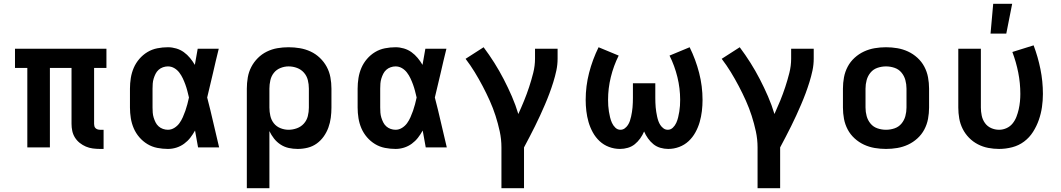

<svg xmlns="http://www.w3.org/2000/svg" viewBox="-20 -777 5590 1012"><path d="M507 8Q488 8 469 5.5Q450 3 432.5 -4.5Q415 -12 400 -24Q385 -36 375 -52Q365 -68 361 -86.5Q357 -105 357 -124V-419H243V0H124V-419H59V-520H541V-419H476V-124Q476 -118 477.5 -112Q479 -106 483.5 -101.5Q488 -97 494.5 -95Q501 -93 507 -93H526V8Z M865 8Q837 8 809 2.5Q781 -3 757 -17.5Q733 -32 714.5 -53.5Q696 -75 685 -100.5Q674 -126 669.5 -154Q665 -182 665 -210V-310Q665 -338 669.5 -366Q674 -394 685 -419.5Q696 -445 714.5 -466.5Q733 -488 757 -502.5Q781 -517 809 -522.5Q837 -528 865 -528Q887 -528 909 -521.5Q931 -515 949 -502Q967 -489 981.5 -471.5Q996 -454 1007 -435Q1011 -456 1014.5 -477.5Q1018 -499 1022 -520H1133Q1117 -456 1102.5 -391.5Q1088 -327 1072 -263Q1089 -198 1104 -132Q1119 -66 1135 0H1024Q1020 -22 1016 -44.5Q1012 -67 1008 -89Q997 -69 983 -51Q969 -33 950.5 -19.5Q932 -6 910 1Q888 8 865 8ZM865 -93Q883 -93 899 -103Q915 -113 925.5 -127.5Q936 -142 943.5 -159Q951 -176 957 -193Q963 -210 967.5 -227.5Q972 -245 976 -263Q972 -280 967.5 -297.5Q963 -315 957 -331.5Q951 -348 943.5 -364Q936 -380 925 -394.5Q914 -409 898.5 -418Q883 -427 865 -427Q852 -427 839 -422.5Q826 -418 816 -409Q806 -400 800 -388Q794 -376 790 -363Q786 -350 785 -336.5Q784 -323 784 -310V-210Q784 -197 785 -183.5Q786 -170 790 -157Q794 -144 800 -132Q806 -120 816 -111Q826 -102 839 -97.5Q852 -93 865 -93Z M1281 215V-310Q1281 -339 1286 -368.5Q1291 -398 1304.5 -424Q1318 -450 1339 -471Q1360 -492 1386.5 -505Q1413 -518 1442 -523Q1471 -528 1501 -528Q1531 -528 1560.5 -523Q1590 -518 1617 -505.5Q1644 -493 1666 -472Q1688 -451 1702 -425Q1716 -399 1721.5 -369.5Q1727 -340 1727 -310V-210Q1727 -183 1723.5 -156.5Q1720 -130 1711 -105Q1702 -80 1686.5 -58Q1671 -36 1649.5 -20.5Q1628 -5 1602 1.5Q1576 8 1549 8Q1525 8 1502 3Q1479 -2 1459 -15Q1439 -28 1424.5 -46.5Q1410 -65 1400 -86V215ZM1501 -93Q1523 -93 1545 -101Q1567 -109 1582 -126Q1597 -143 1602.5 -165Q1608 -187 1608 -210V-310Q1608 -333 1602.5 -355Q1597 -377 1582 -394Q1567 -411 1545.5 -419Q1524 -427 1501 -427Q1479 -427 1458 -418.5Q1437 -410 1423.5 -393Q1410 -376 1405 -354Q1400 -332 1400 -310V-210Q1400 -188 1405 -166Q1410 -144 1423.5 -127Q1437 -110 1458 -101.5Q1479 -93 1501 -93Z M2065 8Q2037 8 2009 2.5Q1981 -3 1957 -17.5Q1933 -32 1914.5 -53.5Q1896 -75 1885 -100.5Q1874 -126 1869.5 -154Q1865 -182 1865 -210V-310Q1865 -338 1869.5 -366Q1874 -394 1885 -419.5Q1896 -445 1914.5 -466.5Q1933 -488 1957 -502.5Q1981 -517 2009 -522.5Q2037 -528 2065 -528Q2087 -528 2109 -521.5Q2131 -515 2149 -502Q2167 -489 2181.5 -471.5Q2196 -454 2207 -435Q2211 -456 2214.5 -477.5Q2218 -499 2222 -520H2333Q2317 -456 2302.5 -391.5Q2288 -327 2272 -263Q2289 -198 2304 -132Q2319 -66 2335 0H2224Q2220 -22 2216 -44.5Q2212 -67 2208 -89Q2197 -69 2183 -51Q2169 -33 2150.5 -19.5Q2132 -6 2110 1Q2088 8 2065 8ZM2065 -93Q2083 -93 2099 -103Q2115 -113 2125.5 -127.5Q2136 -142 2143.5 -159Q2151 -176 2157 -193Q2163 -210 2167.5 -227.5Q2172 -245 2176 -263Q2172 -280 2167.5 -297.5Q2163 -315 2157 -331.5Q2151 -348 2143.5 -364Q2136 -380 2125 -394.5Q2114 -409 2098.5 -418Q2083 -427 2065 -427Q2052 -427 2039 -422.5Q2026 -418 2016 -409Q2006 -400 2000 -388Q1994 -376 1990 -363Q1986 -350 1985 -336.5Q1984 -323 1984 -310V-210Q1984 -197 1985 -183.5Q1986 -170 1990 -157Q1994 -144 2000 -132Q2006 -120 2016 -111Q2026 -102 2039 -97.5Q2052 -93 2065 -93Z M2623 215V0Q2623 -43 2614 -84.5Q2605 -126 2592 -166.5Q2579 -207 2561.5 -246Q2544 -285 2524 -323Q2504 -361 2482 -397Q2460 -433 2434 -467L2529 -528Q2559 -488 2585.5 -446Q2612 -404 2635 -359.5Q2658 -315 2678 -269Q2698 -223 2712 -176Q2728 -211 2742.5 -246.5Q2757 -282 2769 -318.5Q2781 -355 2790.5 -392.5Q2800 -430 2800 -468V-520H2919V-468Q2919 -436 2912.5 -405.5Q2906 -375 2896.5 -344.5Q2887 -314 2876 -284.5Q2865 -255 2852.5 -226Q2840 -197 2827 -168.5Q2814 -140 2800 -112Q2786 -84 2771.5 -56Q2757 -28 2742 0V215Z M3248 8Q3218 8 3190 -2.5Q3162 -13 3140.5 -33Q3119 -53 3104.5 -79.5Q3090 -106 3082 -134Q3074 -162 3070.5 -191.5Q3067 -221 3067 -250Q3067 -323 3085 -393Q3103 -463 3135 -528L3241 -484Q3214 -430 3199.5 -370.5Q3185 -311 3185 -251Q3185 -235 3186 -219.5Q3187 -204 3189.5 -189Q3192 -174 3195.5 -159Q3199 -144 3205.5 -129.5Q3212 -115 3223.5 -104Q3235 -93 3250 -93Q3263 -93 3273 -100.5Q3283 -108 3289.5 -118Q3296 -128 3300 -139.5Q3304 -151 3306.5 -163Q3309 -175 3311 -187Q3313 -199 3314 -211Q3315 -223 3315.5 -235.5Q3316 -248 3316 -260V-338H3434V-260Q3434 -248 3434.5 -235.5Q3435 -223 3436 -211Q3437 -199 3439 -187Q3441 -175 3443.5 -163Q3446 -151 3450 -139.5Q3454 -128 3460.5 -118Q3467 -108 3477 -100.5Q3487 -93 3500 -93Q3515 -93 3526.5 -104Q3538 -115 3544.5 -129.5Q3551 -144 3554.5 -159Q3558 -174 3560.5 -189Q3563 -204 3564 -219.5Q3565 -235 3565 -251Q3565 -311 3550.5 -370.5Q3536 -430 3509 -484L3615 -528Q3647 -463 3665 -393Q3683 -323 3683 -250Q3683 -221 3679.5 -191.5Q3676 -162 3668 -134Q3660 -106 3645.5 -79.5Q3631 -53 3609.5 -33Q3588 -13 3560 -2.5Q3532 8 3502 8Q3481 8 3460.5 2Q3440 -4 3424 -17Q3408 -30 3395.5 -47.5Q3383 -65 3375 -84Q3367 -65 3354.5 -47.5Q3342 -30 3326 -17Q3310 -4 3289.5 2Q3269 8 3248 8Z M3973 215V0Q3973 -43 3964 -84.5Q3955 -126 3942 -166.5Q3929 -207 3911.5 -246Q3894 -285 3874 -323Q3854 -361 3832 -397Q3810 -433 3784 -467L3879 -528Q3909 -488 3935.5 -446Q3962 -404 3985 -359.5Q4008 -315 4028 -269Q4048 -223 4062 -176Q4078 -211 4092.5 -246.5Q4107 -282 4119 -318.5Q4131 -355 4140.5 -392.5Q4150 -430 4150 -468V-520H4269V-468Q4269 -436 4262.5 -405.5Q4256 -375 4246.5 -344.5Q4237 -314 4226 -284.5Q4215 -255 4202.5 -226Q4190 -197 4177 -168.5Q4164 -140 4150 -112Q4136 -84 4121.5 -56Q4107 -28 4092 0V215Z M4650 8Q4620 8 4590.5 3Q4561 -2 4534 -14.5Q4507 -27 4484.5 -47.5Q4462 -68 4448 -94.5Q4434 -121 4428.5 -150.5Q4423 -180 4423 -210V-310Q4423 -340 4428.5 -369.5Q4434 -399 4448 -425.5Q4462 -452 4484.5 -472.5Q4507 -493 4534 -505.5Q4561 -518 4590.5 -523Q4620 -528 4650 -528Q4680 -528 4709.5 -523Q4739 -518 4766 -505.5Q4793 -493 4815.5 -472.5Q4838 -452 4852 -425.5Q4866 -399 4871.5 -369.5Q4877 -340 4877 -310V-210Q4877 -180 4871.5 -150.5Q4866 -121 4852 -94.5Q4838 -68 4815.5 -47.5Q4793 -27 4766 -14.5Q4739 -2 4709.5 3Q4680 8 4650 8ZM4650 -93Q4673 -93 4695 -100.5Q4717 -108 4731.5 -125.5Q4746 -143 4752 -165Q4758 -187 4758 -210V-310Q4758 -333 4752 -355Q4746 -377 4731.5 -394.5Q4717 -412 4695 -419.5Q4673 -427 4650 -427Q4627 -427 4605 -419.5Q4583 -412 4568.5 -394.5Q4554 -377 4548 -355Q4542 -333 4542 -310V-210Q4542 -187 4548 -165Q4554 -143 4568.5 -125.5Q4583 -108 4605 -100.5Q4627 -93 4650 -93Z M5246 8Q5217 8 5188.5 2.5Q5160 -3 5134 -16.5Q5108 -30 5087.5 -51Q5067 -72 5054 -98Q5041 -124 5036 -152.5Q5031 -181 5031 -210V-520H5150V-210Q5150 -189 5154.5 -167.5Q5159 -146 5171.5 -128.5Q5184 -111 5204 -102Q5224 -93 5246 -93Q5266 -93 5285 -101.5Q5304 -110 5317 -126Q5330 -142 5337.5 -161.5Q5345 -181 5349.5 -201Q5354 -221 5356 -241.5Q5358 -262 5358 -282Q5358 -339 5347 -394.5Q5336 -450 5316 -503L5428 -538Q5451 -477 5464 -412.5Q5477 -348 5477 -282Q5477 -247 5472 -212.5Q5467 -178 5455.5 -145Q5444 -112 5425 -82Q5406 -52 5378 -31Q5350 -10 5315.5 -1Q5281 8 5246 8ZM5201 -600 5215 -757H5315L5284 -600Z"/></svg>

Font: Iosevka Aile
Style: Bold
Weight: 700
Designer: Belleve Invis
Foundry: Belleve Invis
Version: Version 28.0.1; ttfautohint (v1.8.4)